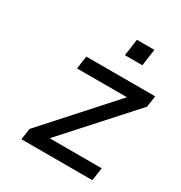

<svg xmlns="http://www.w3.org/2000/svg" viewBox="-174 -870 937 995"><g transform="rotate(30 294.0 -373.0)"><path d="M521.5 0 532.7 -77.6H221.2L576.7 -471.7L586.4 -539.1H174.3L163.1 -461.9H461.9L106.9 -67.4L97.2 0ZM448.2 -645.5 462.4 -745.6H357.9L343.8 -645.5Z"/></g></svg>

Font: Winston
Style: Italic
Weight: 400
Italic angle: -8.13011°
Designer: Vernon Adams, Kim Jin-seong, David Berlow, Cristiano Sobral
Foundry: The Winston Project Authors
Version: Version 3.004